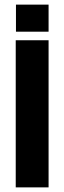

<svg xmlns="http://www.w3.org/2000/svg" viewBox="-20 -810 278 830"><path d="M49 -673V-790H190V-673ZM48 -636H190V0H48Z"/></svg>

Font: Teko SemiBold
Style: Regular
Weight: 600
Designer: Manushi Parikh, Jonny Pinhorn
Foundry: Indian Type Foundry
Version: Version 1.106;PS 1.0;hotconv 1.0.78;makeotf.lib2.5.61930; tt